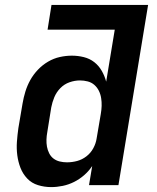

<svg xmlns="http://www.w3.org/2000/svg" viewBox="-20 -755 640 783"><path d="M189 8Q161 8 135 0Q109 -8 91 -27Q73 -46 63.5 -70.5Q54 -95 50.5 -122Q47 -149 49 -177Q51 -205 55 -233L72 -333Q76 -357 83.5 -381.5Q91 -406 103.5 -428.5Q116 -451 134.5 -470.5Q153 -490 176 -503.5Q199 -517 224 -522.5Q249 -528 273 -528Q298 -528 322 -522Q346 -516 364.5 -501.5Q383 -487 395 -466Q407 -445 413 -422L448 -634H174L190 -735H584L463 0H343L356 -78Q342 -57 323 -40.5Q304 -24 282 -13Q260 -2 236 3Q212 8 189 8ZM253 -93Q274 -93 294.5 -98.5Q315 -104 332.5 -117.5Q350 -131 360.5 -150.5Q371 -170 374 -190L391 -290Q394 -307 394.5 -323Q395 -339 392.5 -355Q390 -371 383 -385Q376 -399 364.5 -409Q353 -419 337.5 -423Q322 -427 306 -427Q285 -427 263.5 -419.5Q242 -412 226 -395.5Q210 -379 201.5 -358.5Q193 -338 189 -317L173 -217Q170 -201 169.5 -186Q169 -171 171.5 -157Q174 -143 180.5 -130Q187 -117 198 -108.5Q209 -100 223.5 -96.5Q238 -93 253 -93Z"/></svg>

Font: Iosevka SS04 Extended
Style: Bold Italic
Weight: 700
Width: 7
Italic angle: -9°
Monospace: yes
Designer: Belleve Invis
Foundry: Belleve Invis
Version: Version 19.0.0; ttfautohint (v1.8.4)